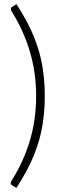

<svg xmlns="http://www.w3.org/2000/svg" viewBox="-20 -783 292 935"><path d="M156 -315C156 -240 146 -168 126 -100C106 -32 76 34 36 98C34 102 32 105 32 108C32 113 35 118 40 120L60 132C85 93 107 55 125 18C143 -19 157 -56 168 -92C179 -128 186 -165 191 -202C196 -239 198 -276 198 -315C198 -354 196 -392 191 -429C186 -466 179 -503 168 -539C157 -575 143 -612 125 -649C107 -686 85 -724 60 -763L40 -750C36 -748 33 -745 33 -740C33 -737 34 -733 36 -729C76 -665 106 -598 126 -530C146 -462 156 -390 156 -315Z"/></svg>

Font: SVN-Aleo
Style: Light
Weight: 300
Designer: Alessio Laiso
Version: Version 1.2.2